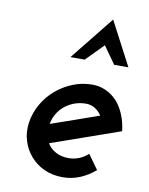

<svg xmlns="http://www.w3.org/2000/svg" viewBox="-78 -717 606 783"><g transform="rotate(10 225.0 -325.5)"><path d="M442 -218 300 -168Q229 -143 157 -118Q169 -97 192 -84.5Q215 -72 246 -72Q269 -72 289.5 -80.5Q310 -89 326 -104Q337 -89 347.5 -74Q358 -59 369 -44Q340 -19 306.5 -5Q273 9 235 9Q193 9 159 -6.5Q125 -22 101.5 -49Q78 -76 67 -111.5Q56 -147 62 -188Q68 -228 88.5 -264Q109 -300 140 -326.5Q171 -353 209.5 -368.5Q248 -384 290 -384Q321 -384 347.5 -371.5Q374 -359 394 -337Q413 -315 425.5 -284.5Q438 -254 442 -218ZM278 -303Q252 -303 229.5 -294.5Q207 -286 190 -272Q173 -258 161.5 -238.5Q150 -219 146 -196Q196 -213 245 -230.5Q294 -248 343 -265Q332 -282 315.5 -292.5Q299 -303 278 -303ZM327 -660Q351 -615 374.5 -569.5Q398 -524 422 -479H363L312 -551Q295 -533 276.5 -515Q258 -497 241 -479H182Q218 -524 254.5 -569.5Q291 -615 327 -660Z"/></g></svg>

Font: Josefin Slab
Style: Bold Italic
Weight: 700
Italic angle: -12°
Designer: Santiago Orozco
Foundry: Typemade
Version: Version 2.000